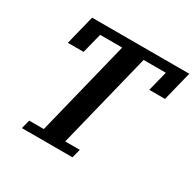

<svg xmlns="http://www.w3.org/2000/svg" viewBox="-153 -862 1038 1025"><g transform="rotate(30 366.0 -349.0)"><path d="M117 -54H207L352 -640H216L185 -517H88L133 -698H732L687 -517H590L621 -640H484L339 -54H429L415 0H103Z"/></g></svg>

Font: IBM Plex Serif SmBld
Style: Italic
Weight: 600
Italic angle: -14°
Designer: Mike Abbink, Paul van der Laan, Pieter van Rosmalen
Foundry: Bold Monday
Version: Version 3.001